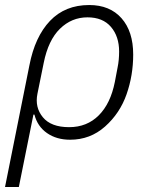

<svg xmlns="http://www.w3.org/2000/svg" viewBox="-41 -544 604 764"><path d="M-21 200 76 -284Q98 -398 158 -461Q218 -524 314 -524Q396 -524 442.5 -471.5Q489 -419 489 -327Q489 -244 462.5 -168.5Q436 -93 377 -40.5Q318 12 238 12Q184 12 146 -14.5Q108 -41 96 -88H92L34 200ZM234 -38Q305 -38 352 -85Q399 -132 416 -218L427 -276Q433 -305 433 -339Q433 -399 400.5 -437Q368 -475 307 -475Q244 -475 197.5 -429.5Q151 -384 133 -294L108 -171Q97 -117 129.5 -77.5Q162 -38 234 -38Z"/></svg>

Font: IBM Plex Sans Light
Style: Italic
Weight: 300
Italic angle: -11.31°
Designer: Mike Abbink, Paul van der Laan, Pieter van Rosmalen
Foundry: Bold Monday
Version: Version 3.0